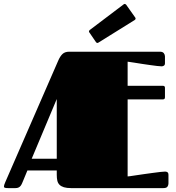

<svg xmlns="http://www.w3.org/2000/svg" viewBox="-55 -967 906 987"><path d="M601.1 -60.1Q601.1 -59.6 613.3 -61.3Q625.5 -63 644.3 -65.9Q663.1 -68.8 686 -72Q709 -75.2 730.2 -78.1Q751.5 -81.1 768.8 -83Q786.1 -85 793.9 -85Q801.3 -85 806.2 -81.3Q811 -77.6 811 -68.8V-23.9Q811 -15.1 805.9 -7.6Q800.8 0 784.2 0H311Q288.1 0 273.7 -4.4Q259.3 -8.8 251 -17.1Q242.7 -25.4 239.7 -38.1Q236.8 -50.8 236.8 -67.9V-90.8H85.9L64.9 -40Q61.5 -31.7 58.3 -24.4Q55.2 -17.1 51 -11.7Q46.9 -6.3 40.5 -3.2Q34.2 0 24.4 0H-12.2Q-23.4 0 -29.1 -1.5Q-34.7 -2.9 -34.7 -9.3Q-34.7 -14.6 -27.8 -30.8L244.1 -654.8Q253.9 -677.7 266.4 -689.5Q278.8 -701.2 300.8 -701.2H767.1Q781.2 -701.2 787.1 -693.6Q793 -686 793 -676.8V-642.1Q793 -632.8 787.4 -629.4Q781.7 -626 776.4 -626Q768.1 -626 752 -627.9Q735.8 -629.9 716.3 -632.6Q696.8 -635.3 676.3 -638.4Q655.8 -641.6 639.2 -644.3Q622.6 -647 611.8 -648.4Q601.1 -649.9 601.1 -649.9V-525.9H782.7Q793 -525.9 793 -515.6V-466.8Q793 -456.1 782.7 -456.1H601.1ZM236.8 -150.9V-458L107.9 -150.9ZM452.6 -749Q450.7 -748 449.2 -747.1Q447.8 -746.1 446.3 -746.1Q440.9 -746.1 438 -751L405.3 -798.8Q402.3 -802.2 402.3 -805.7Q402.3 -809.1 406.7 -813L579.6 -943.8Q583 -946.8 586.4 -946.8Q589.8 -946.8 593.8 -942.4L638.7 -878.9Q642.1 -875 642.1 -871.6Q642.1 -867.2 637.7 -864.3Z"/></svg>

Font: Fascinate
Style: Regular
Weight: 900
Designer: Astigmatic (AOETI)
Foundry: Astigmatic (AOETI)
Version: Version 1.000